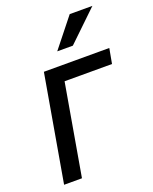

<svg xmlns="http://www.w3.org/2000/svg" viewBox="-139 -818 717 897"><g transform="rotate(-20 219.5 -370.0)"><path d="M205.1 -596.7H282.7L432.1 -740.2H319.3ZM439 -528.3H113.8L22 0H110.8L189.5 -453.6H425.3Z"/></g></svg>

Font: Roboto
Style: Italic
Weight: 400
Italic angle: -12°
Designer: Google
Version: Version 2.137; 2017